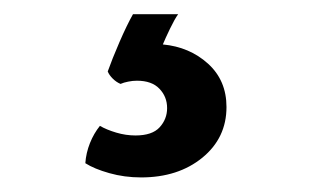

<svg xmlns="http://www.w3.org/2000/svg" viewBox="-20 -26 438 270"><path d="M131.5 74.5Q137.5 57.5 148 33.2Q158.5 9 167 -6H230.5Q225.5 1 219 14.5Q212.5 28 209 36.5Q246.5 40 272.5 63.5Q298.5 87 298.5 124.5Q298.5 168 264.5 195.8Q230.5 223.5 178.5 223.5Q155 223.5 133.8 217.5Q112.5 211.5 100 203.5Q101 189 106.5 175.2Q112 161.5 120.5 151Q130 156.5 143.5 160.5Q157 164.5 170.5 164.5Q194 164.5 204.5 153Q215 141.5 215 126Q215 110 204.2 98.8Q193.5 87.5 172.5 87.5Q166.5 87.5 160.2 88.8Q154 90 149.5 92Q143.5 89.5 138.5 84.5Q133.5 79.5 131.5 74.5Z"/></svg>

Font: Signika
Style: Regular
Weight: 400
Designer: Anna Giedry
Foundry: Anna Giedry
Version: Version 2.001